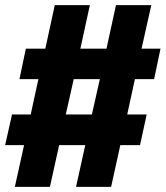

<svg xmlns="http://www.w3.org/2000/svg" viewBox="-21 -730 647 750"><path d="M37 0 73 -163H-1L26 -283H99L129 -421H55L80 -540H156L193 -710H330L293 -540H395L432 -710H570L532 -540H606L581 -421H506L476 -283H552L526 -163H449L413 0H276L312 -163H210L174 0ZM236 -283H338L369 -421H267Z"/></svg>

Font: Geist
Style: Bold Italic
Weight: 700
Italic angle: -12°
Designer: Basement.studio, Andrés Briganti, Mateo Zaragoza
Foundry: Basement.studio, Vercel, Andrés Briganti, Guido Ferreyra, Mateo Zaragoza
Version: Version 1.500; ttfautohint (v1.8.4.7-5d5b)